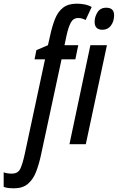

<svg xmlns="http://www.w3.org/2000/svg" viewBox="-141 -785 641 1045"><path d="M-66 240Q-81 240 -94.5 238.5Q-108 237 -121 232V153Q-101 160 -77 160Q-42 160 -29.5 131.5Q-17 103 -6 52L104 -462H47L57 -512L120 -539L132 -592Q143 -643 158.5 -682Q174 -721 202 -743Q230 -765 277 -765Q298 -765 319 -761Q340 -757 358 -747L325 -676Q305 -687 285 -687Q258 -687 244.5 -662Q231 -637 221 -591L210 -539H285L269 -462H194L82 59Q71 110 55 151Q39 192 10.5 216Q-18 240 -66 240ZM417 -623Q374 -623 374 -666Q374 -693 389.5 -718Q405 -743 437 -743Q480 -743 480 -702Q480 -669 463 -646Q446 -623 417 -623ZM237 0 351 -539H441L326 0Z"/></svg>

Font: Noto Sans ExtraCondensed Medium
Style: Italic
Weight: 500
Width: 2
Italic angle: -12°
Designer: Monotype Design Team
Foundry: Monotype Imaging Inc.
Version: Version 2.013; ttfautohint (v1.8.4.7-5d5b)